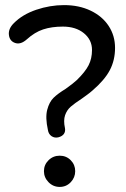

<svg xmlns="http://www.w3.org/2000/svg" viewBox="-20 -721 488 745"><path d="M165.9 -216.6Q155.3 -264.7 163.2 -295Q171.2 -325.3 187.9 -341.6Q204.6 -357.9 234.5 -376.1Q264.1 -397.2 278.1 -410.3Q310.7 -442.1 323.8 -467.9Q337 -493.7 337 -527Q337 -566.5 305.5 -592.2Q274.1 -617.8 223.9 -617.8Q180.5 -617.8 147.5 -606.9Q114.6 -596 84.3 -568.5Q60.3 -547 38.9 -554.2Q17.5 -561.4 14.6 -585.3Q11.6 -609.3 33.7 -631.1Q67 -664.9 120.6 -683.1Q174.2 -701.2 228.5 -701.2Q286.8 -701.2 331.8 -679.6Q376.8 -658.1 401.6 -620.4Q426.4 -582.7 426.4 -535.2Q426.4 -487.4 406.2 -448.9Q385.9 -410.3 338.7 -369.7Q328.2 -360.5 317.5 -352.8Q306.9 -345.1 296.9 -337.9Q269.8 -320.3 254.6 -307.2Q239.5 -294.1 232.5 -273.8Q225.6 -253.4 232.1 -223.8Q234.4 -210.7 227.9 -201.4Q221.3 -192.1 206.6 -188.2Q191.7 -184.7 180 -192.7Q168.3 -200.7 165.9 -216.6ZM150.5 -56.9Q150.5 -81.7 168.4 -99.3Q186.3 -116.9 211.7 -116.9Q237.1 -116.9 254.5 -99.3Q271.8 -81.7 271.8 -56.9Q271.8 -32.2 254.5 -14Q237.1 4.3 211.7 4.3Q186.3 4.3 168.4 -14Q150.5 -32.2 150.5 -56.9Z"/></svg>

Font: SN Pro Thin
Style: Regular
Weight: 200
Designer: Tobias Whetton
Foundry: Supernotes
Version: Version 1.003;Glyphs 3.3 (3324)